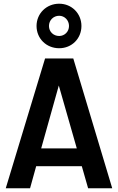

<svg xmlns="http://www.w3.org/2000/svg" viewBox="-20 -1015 637 1035"><path d="M11 0H142L175 -119H421L455 0H585L375 -700H223ZM177 -875C177 -807 230 -755 299 -755C367 -755 419 -807 419 -875C419 -942 367 -995 299 -995C230 -995 177 -942 177 -875ZM202 -215 297 -554 394 -215ZM244 -875C244 -906 268 -930 299 -930C328 -930 352 -906 352 -875C352 -844 328 -821 299 -821C268 -821 244 -844 244 -875Z"/></svg>

Font: Vanilla Cream
Style: Bold
Weight: 700
Designer: Jeremy Tribby, Jinavaṁso
Foundry: Tribby Type
Version: Version 1.422;Glyphs 3.1.2 (3151)